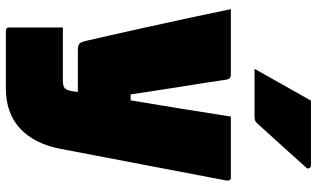

<svg xmlns="http://www.w3.org/2000/svg" viewBox="-228 -628 1057 640"><g transform="rotate(90 300.0 -308.5)"><path d="M229 -550Q244 -550 246 -535Q251 -499 258 -455.5Q265 -412 272 -367.5Q279 -323 285 -283.5Q291 -244 295 -216H315Q329 -299 342.5 -382.5Q356 -466 369 -550H572Q585 -550 582 -534Q556 -397 529.5 -259Q503 -121 477 16Q461 103 410 151.5Q359 200 274 200H83Q72 200 72 189V10H248Q267 10 274 4Q281 -2 284 -19Q286 -29 287 -40H147Q132 -40 126.5 -45Q121 -50 117 -66Q111 -91 99 -144.5Q87 -198 71.5 -268Q56 -338 40 -412Q24 -486 11 -550ZM316 -817H532Q538 -817 541 -811.5Q544 -806 539 -801Q501 -758 467.5 -721.5Q434 -685 390 -636Q384 -629 369 -629H210Q236 -676 262.5 -722.5Q289 -769 316 -817Z"/></g></svg>

Font: Recursive Mn Lnr St XBk
Style: Regular
Weight: 1000
Monospace: yes
Version: Version 1.079;hotconv 1.0.112;makeotfexe 2.5.65598; ttfautoh